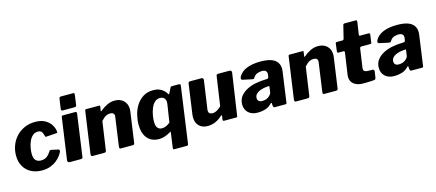

<svg xmlns="http://www.w3.org/2000/svg" viewBox="-60 -1372 4922 2168"><g transform="rotate(-15 2401.0 -288.5)"><path d="M330 -540Q400 -540 445.5 -514Q491 -488 515 -449Q539 -410 542 -369Q543 -361 540 -358Q537 -355 525 -354L408 -346Q401 -345 398 -351.5Q395 -358 393 -369Q389 -383 383.5 -396Q378 -409 366.5 -417.5Q355 -426 333 -426Q295 -426 270 -403.5Q245 -381 229.5 -346Q214 -311 207 -273Q200 -235 200 -204Q200 -150 222 -126Q244 -102 282 -102Q327 -102 354 -123Q381 -144 407 -185Q411 -190 424 -188L506 -170Q513 -169 516 -161.5Q519 -154 514 -140Q506 -122 487 -96.5Q468 -71 437.5 -46.5Q407 -22 364 -6Q321 10 266 10Q193 10 138.5 -19.5Q84 -49 54 -102.5Q24 -156 24 -227Q24 -289 45.5 -346Q67 -403 107.5 -446.5Q148 -490 204.5 -515Q261 -540 330 -540Z M745 -21Q743 -7 737 -3.5Q731 0 715 0H591Q578 0 572 -8Q566 -16 567 -28L636 -514Q638 -524 641 -527Q644 -530 653 -530H802Q809 -530 811.5 -522.5Q814 -515 813 -506ZM828 -606Q826 -592 819.5 -588Q813 -584 797 -584H663Q653 -584 650 -592.5Q647 -601 649 -613L665 -721Q668 -742 684 -742H833Q840 -742 842.5 -734Q845 -726 843 -717Z M857 0Q846 0 843 -8Q840 -16 841 -28L910 -514Q912 -524 914.5 -527Q917 -530 926 -530H1076Q1082 -530 1085 -527.5Q1088 -525 1086 -516L1079 -468Q1078 -456 1090 -467Q1127 -499 1170.5 -519.5Q1214 -540 1259 -540Q1325 -540 1363.5 -502Q1402 -464 1402 -403Q1402 -396 1401.5 -389.5Q1401 -383 1400 -375L1350 -22Q1348 -8 1342.5 -4Q1337 0 1322 0H1187Q1176 0 1173.5 -7.5Q1171 -15 1173 -28L1219 -355Q1220 -360 1220.5 -364.5Q1221 -369 1221 -372Q1221 -393 1208.5 -403Q1196 -413 1172 -413Q1152 -413 1134 -406Q1116 -399 1100 -385.5Q1084 -372 1067 -353L1019 -21Q1017 -7 1010.5 -3.5Q1004 0 988 0H857Z M1767 165Q1753 165 1757 141L1780 -26Q1782 -35 1780 -37Q1778 -39 1768 -32Q1738 -14 1704 -2Q1670 10 1636 10Q1549 10 1500 -46.5Q1451 -103 1451 -207Q1451 -261 1465 -319.5Q1479 -378 1510.5 -428Q1542 -478 1591.5 -509.5Q1641 -541 1710 -541Q1751 -541 1781 -529Q1811 -517 1831.5 -497.5Q1852 -478 1864 -455Q1867 -449 1872 -451Q1877 -453 1883 -467L1905 -512Q1910 -523 1915 -526.5Q1920 -530 1929 -530H2009Q2021 -530 2024.5 -524.5Q2028 -519 2025 -500L1934 150Q1933 160 1925.5 162.5Q1918 165 1911 165H1767ZM1697 -99Q1726 -99 1750 -111Q1774 -123 1794 -141L1826 -351Q1830 -377 1823.5 -396Q1817 -415 1801.5 -425.5Q1786 -436 1763 -436Q1724 -436 1698.5 -411Q1673 -386 1657.5 -347.5Q1642 -309 1635 -268Q1628 -227 1628 -194Q1628 -143 1647 -121Q1666 -99 1697 -99Z M2202 10Q2141 10 2103.5 -27Q2066 -64 2066 -128Q2066 -136 2066.5 -144.5Q2067 -153 2068 -160L2117 -508Q2119 -522 2124.5 -526Q2130 -530 2144 -530H2273Q2285 -530 2290.5 -522Q2296 -514 2294 -501L2247 -174Q2246 -169 2246 -165Q2246 -161 2246 -159Q2246 -136 2258.5 -126Q2271 -116 2292 -116Q2321 -116 2347.5 -132Q2374 -148 2395 -169L2445 -509Q2447 -523 2453 -526.5Q2459 -530 2474 -530H2600Q2613 -530 2619.5 -522Q2626 -514 2624 -501L2552 -15Q2551 -6 2548 -3Q2545 0 2536 0H2397Q2390 0 2385 -3Q2380 -6 2381 -15L2388 -61Q2389 -67 2385 -67.5Q2381 -68 2373 -61Q2331 -23 2289 -6.5Q2247 10 2202 10Z M2945 -44Q2917 -15 2875.5 -2.5Q2834 10 2789 10Q2718 10 2679 -27.5Q2640 -65 2640 -122Q2640 -180 2670.5 -219Q2701 -258 2749.5 -282.5Q2798 -307 2854.5 -317.5Q2911 -328 2963 -329L2983 -330Q3002 -330 3005 -349L3008 -368Q3009 -373 3009.5 -376.5Q3010 -380 3010 -384Q3010 -408 2995.5 -420Q2981 -432 2953 -432Q2925 -432 2897 -421.5Q2869 -411 2849 -377Q2846 -371 2841.5 -369.5Q2837 -368 2826 -370L2713 -394Q2706 -396 2702 -404Q2698 -412 2706 -432Q2739 -489 2805 -514.5Q2871 -540 2962 -540Q3043 -540 3090.5 -522Q3138 -504 3159 -472Q3180 -440 3180 -398Q3180 -391 3179.5 -384Q3179 -377 3178 -369L3129 -19Q3127 -6 3124 -3Q3121 0 3108 0H2988Q2976 0 2973 -8Q2970 -16 2968 -29V-48Q2967 -68 2945 -44ZM2989 -235Q2991 -244 2990 -246Q2989 -248 2980 -247L2956 -245Q2938 -244 2914 -238.5Q2890 -233 2867.5 -222.5Q2845 -212 2830.5 -194Q2816 -176 2816 -150Q2816 -130 2829.5 -117Q2843 -104 2870 -104Q2895 -104 2915 -111Q2935 -118 2947 -128Q2960 -138 2970 -151Q2980 -164 2981 -176Z M3235 0Q3224 0 3221 -8Q3218 -16 3219 -28L3288 -514Q3290 -524 3292.5 -527Q3295 -530 3304 -530H3454Q3460 -530 3463 -527.5Q3466 -525 3464 -516L3457 -468Q3456 -456 3468 -467Q3505 -499 3548.5 -519.5Q3592 -540 3637 -540Q3703 -540 3741.5 -502Q3780 -464 3780 -403Q3780 -396 3779.5 -389.5Q3779 -383 3778 -375L3728 -22Q3726 -8 3720.5 -4Q3715 0 3700 0H3565Q3554 0 3551.5 -7.5Q3549 -15 3551 -28L3597 -355Q3598 -360 3598.5 -364.5Q3599 -369 3599 -372Q3599 -393 3586.5 -403Q3574 -413 3550 -413Q3530 -413 3512 -406Q3494 -399 3478 -385.5Q3462 -372 3445 -353L3397 -21Q3395 -7 3388.5 -3.5Q3382 0 3366 0H3235Z M4022 0Q3956 0 3915.5 -30.5Q3875 -61 3875 -115Q3875 -120 3875 -125.5Q3875 -131 3876 -136L3914 -396Q3915 -403 3909.5 -406Q3904 -409 3896 -409H3840Q3825 -409 3829 -434L3840 -518Q3842 -527 3845.5 -528.5Q3849 -530 3858 -530H3922Q3928 -530 3933 -535Q3938 -540 3939 -547L3976 -697Q3980 -710 3996 -710H4125Q4133 -710 4136 -705Q4139 -700 4137 -684L4116 -543Q4115 -538 4118.5 -534.5Q4122 -531 4127 -531H4222Q4231 -531 4237.5 -527.5Q4244 -524 4242 -515L4229 -423Q4228 -414 4223.5 -411.5Q4219 -409 4208 -409H4108Q4094 -409 4091 -391L4060 -176Q4059 -172 4059 -168Q4059 -164 4059 -161Q4059 -140 4073 -131.5Q4087 -123 4118 -123H4166Q4173 -123 4178.5 -115Q4184 -107 4183 -99L4172 -28Q4169 -6 4150 -5Q4131 -3 4108.5 -2Q4086 -1 4064 -0.5Q4042 0 4022 0Z M4542 -44Q4514 -15 4472.5 -2.5Q4431 10 4386 10Q4315 10 4276 -27.5Q4237 -65 4237 -122Q4237 -180 4267.5 -219Q4298 -258 4346.5 -282.5Q4395 -307 4451.5 -317.5Q4508 -328 4560 -329L4580 -330Q4599 -330 4602 -349L4605 -368Q4606 -373 4606.5 -376.5Q4607 -380 4607 -384Q4607 -408 4592.5 -420Q4578 -432 4550 -432Q4522 -432 4494 -421.5Q4466 -411 4446 -377Q4443 -371 4438.5 -369.5Q4434 -368 4423 -370L4310 -394Q4303 -396 4299 -404Q4295 -412 4303 -432Q4336 -489 4402 -514.5Q4468 -540 4559 -540Q4640 -540 4687.5 -522Q4735 -504 4756 -472Q4777 -440 4777 -398Q4777 -391 4776.5 -384Q4776 -377 4775 -369L4726 -19Q4724 -6 4721 -3Q4718 0 4705 0H4585Q4573 0 4570 -8Q4567 -16 4565 -29V-48Q4564 -68 4542 -44ZM4586 -235Q4588 -244 4587 -246Q4586 -248 4577 -247L4553 -245Q4535 -244 4511 -238.5Q4487 -233 4464.5 -222.5Q4442 -212 4427.5 -194Q4413 -176 4413 -150Q4413 -130 4426.5 -117Q4440 -104 4467 -104Q4492 -104 4512 -111Q4532 -118 4544 -128Q4557 -138 4567 -151Q4577 -164 4578 -176Z"/></g></svg>

Font: Libre Franklin Thin ExtraBold
Style: Italic
Weight: 800
Italic angle: -8°
Version: Version 2.000